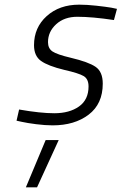

<svg xmlns="http://www.w3.org/2000/svg" viewBox="-20 -529 522 824"><path d="M232 72 139 275H91L176 72ZM482 -491 458 -496C442 -498.7 420.5 -501.5 393.5 -504.5C366.5 -507.5 342 -509 320 -509C263.3 -509 216.8 -492.7 180.5 -460C144.2 -427.3 126 -385.7 126 -335C126 -304.3 136 -281.8 156 -267.5C176 -253.2 209.3 -240.3 256 -229C297.3 -219.7 325 -210.8 339 -202.5C353 -194.2 360 -179.3 360 -158C360 -120 346.3 -91.3 319 -72C291.7 -52.7 256.3 -43 213 -43C173.7 -43 123.3 -48.3 62 -59L51 -11L74 -6C88.7 -2.7 109 0.7 135 4C161 7.3 184.7 9 206 9C268.7 9 320.2 -6.3 360.5 -37C400.8 -67.7 421 -112 421 -170C421 -204 410.8 -228 390.5 -242C370.2 -256 334.7 -269 284 -281C244.7 -290.3 218.5 -299.3 205.5 -308C192.5 -316.7 186 -330 186 -348C186 -378 197.7 -403.7 221 -425C244.3 -446.3 274.7 -457 312 -457C354.7 -457 407 -452.3 469 -443Z"/></svg>

Font: RazerF5 Light
Style: Italic
Weight: 300
Foundry: Razer Inc.
Version: Version 2